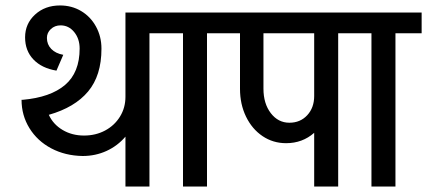

<svg xmlns="http://www.w3.org/2000/svg" viewBox="-20 -684 1566 704"><path d="M625 -562H528V0H440V-183Q411 -149 370.5 -130.5Q330 -112 283 -112Q219 -113 168 -140Q117 -167 88 -214Q59 -261 59 -318H63Q165 -327 218.5 -372.5Q272 -418 272 -506Q272 -542 252 -566.5Q232 -591 202 -591Q181 -591 166.5 -577.5Q152 -564 152 -545Q152 -521 168 -504.5Q184 -488 212 -483L187 -425Q133 -434 102.5 -466Q72 -498 72 -547Q72 -597 108.5 -630.5Q145 -664 200 -664Q243 -664 277.5 -643.5Q312 -623 332 -586.5Q352 -550 352 -506V-505Q352 -407 303 -348.5Q254 -290 159 -263Q175 -228 209.5 -207.5Q244 -187 288 -187Q331 -187 365.5 -205.5Q400 -224 420 -256.5Q440 -289 440 -329V-638H625Z M555 -638H835V-562H739V0H651V-562H555Z M1316 -562H1220V0H1132V-197Q1089 -159 1029 -159Q981 -159 942.5 -185Q904 -211 882 -256.5Q860 -302 860 -358V-562H765V-638H1316ZM1132 -332V-562H946V-359Q946 -304 973 -269Q1000 -234 1041 -234Q1081 -234 1106.5 -261.5Q1132 -289 1132 -332Z M1246 -638H1526V-562H1430V0H1342V-562H1246Z"/></svg>

Font: Akshar
Style: Regular
Weight: 400
Designer: Tall Chai
Foundry: Tall Chai
Version: Version 1.000